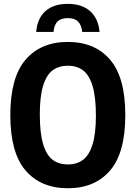

<svg xmlns="http://www.w3.org/2000/svg" viewBox="-20 -967 704 996"><path d="M33.5 -370Q33.5 -565.5 112.8 -657.5Q192 -749.5 332 -749.5Q472 -749.5 551 -657.5Q630 -565.5 630 -370Q630 -174.5 551 -82.5Q472 9.5 332 9.5Q192 9.5 112.8 -82.5Q33.5 -174.5 33.5 -370ZM477.5 -366.5Q477.5 -462.5 460.5 -519.8Q443.5 -577 411.5 -601.5Q379.5 -626 332 -626Q284.5 -626 252.5 -601.8Q220.5 -577.5 203.5 -521.8Q186.5 -466 186.5 -373.5Q186.5 -277.5 203.5 -220.2Q220.5 -163 252.5 -138.5Q284.5 -114 332 -114Q379 -114 411 -138.2Q443 -162.5 460.2 -218.2Q477.5 -274 477.5 -366.5ZM331.5 -947Q404.5 -947 447.2 -909.5Q490 -872 496.5 -801.5H406.5Q402 -839.5 384 -856.2Q366 -873 331.5 -873Q297 -873 279.2 -856.2Q261.5 -839.5 257.5 -801.5H167.5Q174 -872.5 216.2 -909.8Q258.5 -947 331.5 -947Z"/></svg>

Font: Encode Sans Condensed
Style: Bold
Weight: 700
Width: 3
Designer: Multiple Designers
Foundry: Impallari Type
Version: Version 2.000